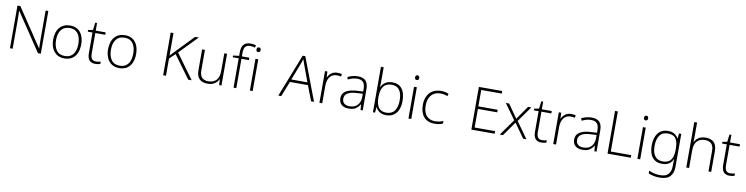

<svg xmlns="http://www.w3.org/2000/svg" viewBox="-17 -1844 12279 3162"><g transform="rotate(10 6122.0 -262.5)"><path d="M617 0H569L145 -634H143Q144 -594 145 -553Q146 -512 146 -468V0H101V-714H149L572 -82H575Q574 -115 573 -160Q572 -205 572 -244V-714H617Z M1246 -266Q1246 -184 1219.5 -122Q1193 -60 1140.5 -25Q1088 10 1010 10Q936 10 883.5 -25Q831 -60 804 -122Q777 -184 777 -266Q777 -394 840 -467.5Q903 -541 1015 -541Q1092 -541 1143.5 -505.5Q1195 -470 1220.5 -408Q1246 -346 1246 -266ZM825 -266Q825 -160 870.5 -95.5Q916 -31 1011 -31Q1075 -31 1116.5 -60.5Q1158 -90 1178 -143Q1198 -196 1198 -266Q1198 -333 1179 -385.5Q1160 -438 1120 -468.5Q1080 -499 1014 -499Q921 -499 873 -437Q825 -375 825 -266Z M1533 -31Q1556 -31 1576 -34.5Q1596 -38 1611 -43V-4Q1595 2 1574.5 6Q1554 10 1528 10Q1395 10 1395 -145V-491H1316V-520L1395 -534L1411 -659H1442V-531H1608V-491H1442V-148Q1442 -91 1463 -61Q1484 -31 1533 -31Z M2164 -266Q2164 -184 2137.5 -122Q2111 -60 2058.5 -25Q2006 10 1928 10Q1854 10 1801.5 -25Q1749 -60 1722 -122Q1695 -184 1695 -266Q1695 -394 1758 -467.5Q1821 -541 1933 -541Q2010 -541 2061.5 -505.5Q2113 -470 2138.5 -408Q2164 -346 2164 -266ZM1743 -266Q1743 -160 1788.5 -95.5Q1834 -31 1929 -31Q1993 -31 2034.5 -60.5Q2076 -90 2096 -143Q2116 -196 2116 -266Q2116 -333 2097 -385.5Q2078 -438 2038 -468.5Q1998 -499 1932 -499Q1839 -499 1791 -437Q1743 -375 1743 -266Z M3140 0H3082L2805 -379L2710 -288V0H2663V-714H2710V-337Q2728 -356 2746.5 -376Q2765 -396 2785 -417L3072 -714H3133L2840 -412Z M3638 -531V0H3600L3593 -98H3591Q3570 -53 3524.5 -21.5Q3479 10 3406 10Q3221 10 3221 -183V-531H3268V-188Q3268 -107 3304.5 -69Q3341 -31 3410 -31Q3498 -31 3545 -82Q3592 -133 3592 -236V-531Z M4011 -491H3886V0H3840V-491H3740V-520L3840 -532V-592Q3840 -679 3877.5 -722Q3915 -765 3994 -765Q4021 -765 4042.5 -761Q4064 -757 4083 -751L4073 -711Q4034 -724 3994 -724Q3937 -724 3911.5 -693Q3886 -662 3886 -592V-531H4011Z M4137 -726Q4156 -726 4164 -715.5Q4172 -705 4172 -687Q4172 -669 4164 -658.5Q4156 -648 4137 -648Q4103 -648 4103 -687Q4103 -705 4111.5 -715.5Q4120 -726 4137 -726ZM4160 -531V0H4113V-531Z M5137 0 5039 -254H4738L4638 0H4589L4870 -716H4914L5186 0ZM4923 -568Q4918 -584 4908.5 -611Q4899 -638 4890 -663Q4883 -637 4874 -612Q4865 -587 4858 -568L4754 -298H5023Z M5484 -539Q5525 -539 5559 -530L5551 -487Q5518 -496 5482 -496Q5406 -496 5364.5 -441Q5323 -386 5323 -293V0H5276V-531H5316L5321 -431H5323Q5341 -476 5382 -507.5Q5423 -539 5484 -539Z M5827 -540Q5914 -540 5957 -495.5Q6000 -451 6000 -355V0H5964L5956 -94H5953Q5928 -49 5885 -19.5Q5842 10 5765 10Q5688 10 5645 -28Q5602 -66 5602 -136Q5602 -215 5667.5 -256Q5733 -297 5855 -303L5954 -308V-347Q5954 -429 5921.5 -464Q5889 -499 5825 -499Q5785 -499 5747 -489Q5709 -479 5670 -459L5655 -498Q5693 -517 5736.5 -528.5Q5780 -540 5827 -540ZM5860 -266Q5759 -262 5705 -230.5Q5651 -199 5651 -135Q5651 -85 5683 -57.5Q5715 -30 5772 -30Q5861 -30 5907 -81Q5953 -132 5954 -218V-271Z M6217 -542Q6217 -514 6216 -481Q6215 -448 6214 -426H6217Q6236 -475 6284 -508Q6332 -541 6403 -541Q6507 -541 6563 -471.5Q6619 -402 6619 -267Q6619 -185 6594 -123Q6569 -61 6518.5 -25.5Q6468 10 6393 10Q6324 10 6281 -19Q6238 -48 6219 -92H6215L6206 0H6171V-760H6217ZM6398 -500Q6303 -500 6260 -439Q6217 -378 6217 -266V-258Q6217 -147 6257.5 -89Q6298 -31 6388 -31Q6478 -31 6524.5 -92.5Q6571 -154 6571 -267Q6571 -500 6398 -500Z M6789 -726Q6808 -726 6816 -715.5Q6824 -705 6824 -687Q6824 -669 6816 -658.5Q6808 -648 6789 -648Q6755 -648 6755 -687Q6755 -705 6763.5 -715.5Q6772 -726 6789 -726ZM6812 -531V0H6765V-531Z M7202 10Q7082 10 7020.5 -63.5Q6959 -137 6959 -262Q6959 -349 6990.5 -411.5Q7022 -474 7080 -507.5Q7138 -541 7216 -541Q7253 -541 7285.5 -534Q7318 -527 7345 -515L7332 -474Q7304 -486 7273.5 -492Q7243 -498 7215 -498Q7116 -498 7061.5 -434Q7007 -370 7007 -263Q7007 -196 7027.5 -144Q7048 -92 7091.5 -62Q7135 -32 7202 -32Q7240 -32 7275 -39.5Q7310 -47 7339 -60V-17Q7314 -5 7279.5 2.5Q7245 10 7202 10Z M8207 0H7817V-714H8207V-671H7864V-397H8187V-354H7864V-43H8207Z M8485 -273 8300 -531H8355L8514 -305L8672 -531H8726L8543 -273L8738 0H8683L8514 -240L8345 0H8291Z M8993 -31Q9016 -31 9036 -34.5Q9056 -38 9071 -43V-4Q9055 2 9034.5 6Q9014 10 8988 10Q8855 10 8855 -145V-491H8776V-520L8855 -534L8871 -659H8902V-531H9068V-491H8902V-148Q8902 -91 8923 -61Q8944 -31 8993 -31Z M9394 -539Q9435 -539 9469 -530L9461 -487Q9428 -496 9392 -496Q9316 -496 9274.5 -441Q9233 -386 9233 -293V0H9186V-531H9226L9231 -431H9233Q9251 -476 9292 -507.5Q9333 -539 9394 -539Z M9737 -540Q9824 -540 9867 -495.5Q9910 -451 9910 -355V0H9874L9866 -94H9863Q9838 -49 9795 -19.5Q9752 10 9675 10Q9598 10 9555 -28Q9512 -66 9512 -136Q9512 -215 9577.5 -256Q9643 -297 9765 -303L9864 -308V-347Q9864 -429 9831.5 -464Q9799 -499 9735 -499Q9695 -499 9657 -489Q9619 -479 9580 -459L9565 -498Q9603 -517 9646.5 -528.5Q9690 -540 9737 -540ZM9770 -266Q9669 -262 9615 -230.5Q9561 -199 9561 -135Q9561 -85 9593 -57.5Q9625 -30 9682 -30Q9771 -30 9817 -81Q9863 -132 9864 -218V-271Z M10094 0V-714H10141V-43H10483V0Z M10617 -726Q10636 -726 10644 -715.5Q10652 -705 10652 -687Q10652 -669 10644 -658.5Q10636 -648 10617 -648Q10583 -648 10583 -687Q10583 -705 10591.5 -715.5Q10600 -726 10617 -726ZM10640 -531V0H10593V-531Z M11014 -541Q11080 -541 11120.5 -515Q11161 -489 11185 -446H11188L11196 -531H11234V20Q11234 121 11181.5 180.5Q11129 240 11008 240Q10948 240 10902 230Q10856 220 10819 204V157Q10856 175 10904.5 187Q10953 199 11009 199Q11103 199 11145 151Q11187 103 11187 22V-13Q11187 -60 11190 -102H11187Q11166 -46 11119.5 -18Q11073 10 11005 10Q10902 10 10844.5 -59Q10787 -128 10787 -260Q10787 -389 10845 -465Q10903 -541 11014 -541ZM11018 -499Q10926 -499 10880.5 -436Q10835 -373 10835 -259Q10835 -148 10880 -89.5Q10925 -31 11009 -31Q11079 -31 11118 -60.5Q11157 -90 11172.5 -139Q11188 -188 11188 -246V-285Q11188 -384 11150.5 -441.5Q11113 -499 11018 -499Z M11458 -510Q11458 -488 11457 -470Q11456 -452 11455 -432H11458Q11477 -477 11523 -508.5Q11569 -540 11643 -540Q11732 -540 11780 -493.5Q11828 -447 11828 -347V0H11782V-344Q11782 -424 11745 -461.5Q11708 -499 11639 -499Q11551 -499 11504.5 -448Q11458 -397 11458 -294V0H11411V-760H11458Z M12140 -31Q12163 -31 12183 -34.5Q12203 -38 12218 -43V-4Q12202 2 12181.5 6Q12161 10 12135 10Q12002 10 12002 -145V-491H11923V-520L12002 -534L12018 -659H12049V-531H12215V-491H12049V-148Q12049 -91 12070 -61Q12091 -31 12140 -31Z"/></g></svg>

Font: Noto Kufi Arabic ExtraLight
Style: Regular
Weight: 200
Designer: Monotype Design Team, David Williams, Khaled Hosny
Foundry: Google LLC
Version: Version 2.109; ttfautohint (v1.8.4.7-5d5b)